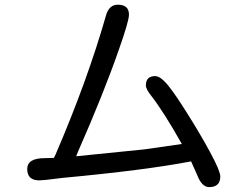

<svg xmlns="http://www.w3.org/2000/svg" viewBox="-20 -762 1040 809"><path d="M810.5 -25.4 785.2 -82Q591.8 -44.9 246.1 -12.7L172.9 -3.9L145.5 -2Q94.7 -2 94.7 -49.8Q94.7 -95.7 168.9 -95.7L207 -96.7L213.9 -110.4Q347.7 -420.9 426.8 -697.3Q439.5 -742.2 476.6 -742.2Q523.4 -742.2 523.4 -700.2Q523.4 -672.9 480.5 -551.8Q417 -369.1 309.6 -125L300.8 -103.5L589.8 -132.8L746.1 -155.3Q670.9 -289.1 617.2 -358.4Q594.7 -386.7 594.7 -402.3Q594.7 -441.4 633.8 -441.4Q658.2 -441.4 694.3 -394.5Q720.7 -361.3 773.4 -277.3Q826.2 -193.4 867.2 -117.2Q908.2 -41 908.2 -18.6Q908.2 26.4 861.3 26.4Q830.1 26.4 810.5 -25.4Z"/></svg>

Font: jf-openhuninn-2.0
Style: Regular
Weight: 400
Designer: [Kosugi Maru]
Designed by MOTOYA      

[Varela Round]
Joe Prince (Latin component); Avraham Cornfeld (Hebrew component)
Foundry: justfont CO.,LTD.
Version: 2.0